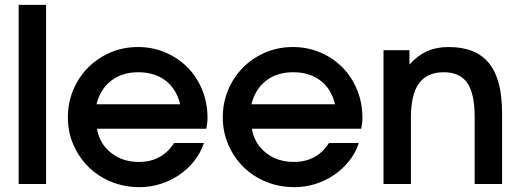

<svg xmlns="http://www.w3.org/2000/svg" viewBox="-20 -759 2147 792"><path d="M57 -739H170V0H57Z M821 -169Q808 -129 781.5 -95.5Q755 -62 720 -38Q685 -14 643 -0.5Q601 13 556 13Q493 13 439 -9Q385 -31 345.5 -70Q306 -109 283 -161.5Q260 -214 260 -275Q260 -336 282.5 -389Q305 -442 344 -481Q383 -520 435.5 -542.5Q488 -565 549 -565Q610 -565 662.5 -542.5Q715 -520 753.5 -481Q792 -442 814 -388.5Q836 -335 836 -273Q836 -259 834.5 -249.5Q833 -240 831 -228H380Q390 -167 437.5 -129Q485 -91 553 -91Q648 -91 698 -169ZM723 -329Q708 -392 663 -426.5Q618 -461 550 -461Q484 -461 439 -426.5Q394 -392 378 -329Z M1460 -169Q1447 -129 1420.5 -95.5Q1394 -62 1359 -38Q1324 -14 1282 -0.5Q1240 13 1195 13Q1132 13 1078 -9Q1024 -31 984.5 -70Q945 -109 922 -161.5Q899 -214 899 -275Q899 -336 921.5 -389Q944 -442 983 -481Q1022 -520 1074.5 -542.5Q1127 -565 1188 -565Q1249 -565 1301.5 -542.5Q1354 -520 1392.5 -481Q1431 -442 1453 -388.5Q1475 -335 1475 -273Q1475 -259 1473.5 -249.5Q1472 -240 1470 -228H1019Q1029 -167 1076.5 -129Q1124 -91 1192 -91Q1287 -91 1337 -169ZM1362 -329Q1347 -392 1302 -426.5Q1257 -461 1189 -461Q1123 -461 1078 -426.5Q1033 -392 1017 -329Z M1562 -552H1669V-493Q1704 -531 1742 -548Q1780 -565 1831 -565Q1943 -565 1997 -498.5Q2051 -432 2051 -294V0H1938V-276Q1938 -373 1907.5 -417Q1877 -461 1811 -461Q1742 -461 1708.5 -415.5Q1675 -370 1675 -274V0H1562Z"/></svg>

Font: Involve SemiBold
Style: Regular
Weight: 600
Designer: Stefan Peev
Foundry: Context Ltd.
Version: Version 1.001